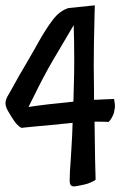

<svg xmlns="http://www.w3.org/2000/svg" viewBox="-20 -666 453 701"><path d="M345.7 -221.7H325.2L326.2 -155.3L327.1 -86.9L329.1 -9.8Q324.2 -4.9 301.8 3.9Q293 6.8 283.2 8.8Q255.9 14.6 251 14.6Q242.2 14.6 238.3 9.8Q234.4 4.9 234.4 -7.8Q234.4 -36.1 238.3 -83L240.2 -115.2Q244.1 -173.8 245.1 -217.8Q243.2 -216.8 238.3 -216.8Q233.4 -216.8 230.5 -215.8Q205.1 -213.9 192.4 -211.9Q186.5 -211.9 170.9 -210L117.2 -205.1L67.4 -200.2L61.5 -199.2Q55.7 -199.2 51.3 -203.1Q46.9 -207 42 -211.9Q36.1 -216.8 20.5 -241.7Q4.9 -266.6 2.9 -274.4Q0 -282.2 0 -289.1Q0 -298.8 5.9 -311.5Q22.5 -339.8 49.8 -389.6L83 -446.3L109.4 -492.2L119.1 -509.8Q147.5 -560.5 172.9 -593.8Q198.2 -627 230.5 -636.7L326.2 -646.5L325.2 -611.3Q322.3 -502.9 322.3 -425.8L323.2 -335.9V-319.3V-301.8Q340.8 -301.8 349.6 -302.7L396.5 -304.7Q400.4 -286.1 399.4 -272.5L396.5 -256.8Q395.5 -250 391.6 -243.2Q384.8 -228.5 376 -220.7Q367.2 -221.7 345.7 -221.7ZM251 -448.2Q251 -519.5 249 -574.2L213.9 -514.6L172.9 -445.3Q138.7 -386.7 101.6 -310.5L84 -275.4Q147.5 -285.2 231.4 -293Q234.4 -293.9 240.2 -293.9L248 -294.9L250 -371.1Q251 -397.5 251 -448.2Z"/></svg>

Font: BKP Parklife Display
Style: Regular
Weight: 400
Designer: Font Diner, Inc.; LA MECHKY PLUS GmbH
Foundry: Font Diner, Inc.; LA MECHKY PLUS GmbH
Version: Version 1.007